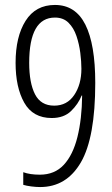

<svg xmlns="http://www.w3.org/2000/svg" viewBox="-20 -745 454 776"><path d="M142 11Q126 11 106.5 8.5Q87 6 74 2V-49Q101 -39 141 -39Q201 -39 238 -79Q275 -119 293 -191.5Q311 -264 312 -359H310Q296 -324 267 -296Q238 -268 189 -268Q113 -268 78 -330Q43 -392 43 -491Q43 -597 83.5 -661Q124 -725 202 -725Q285 -725 325 -645.5Q365 -566 365 -410Q365 -189 307 -89Q249 11 142 11ZM199 -318Q251 -318 280 -361Q309 -404 309 -467Q309 -496 304.5 -531.5Q300 -567 289 -599.5Q278 -632 257 -653Q236 -674 202 -674Q98 -674 98 -491Q98 -410 121.5 -364Q145 -318 199 -318Z"/></svg>

Font: Noto Sans Malayalam ExtraCondensed Light
Style: Regular
Weight: 300
Width: 2
Designer: Jelle Bosma - Monotype Design Team
Foundry: Monotype Imaging Inc.
Version: Version 2.104; ttfautohint (v1.8.4.7-5d5b)